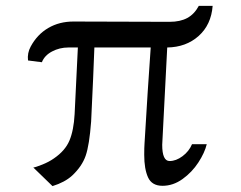

<svg xmlns="http://www.w3.org/2000/svg" viewBox="-20 -619 817 651"><path d="M547 -458 530 -128Q530 -73 555 -73Q577 -73 599 -89.5Q621 -106 631 -130H681Q674 -101 652.5 -68Q631 -35 599 -12Q567 11 531 11Q495 11 482 -17.5Q469 -46 469 -94Q469 -119 470 -132Q481 -318 491 -458H300Q297 -372 289 -207Q283 -127 270.5 -91Q258 -55 225 -24Q200 -1 158 12L93 -51Q101 -52 123.5 -61Q146 -70 163 -82Q201 -108 215.5 -142.5Q230 -177 233 -232L244 -458H212Q182 -458 156.5 -444.5Q131 -431 122 -408L75 -414Q72 -439 84 -461Q106 -502 143.5 -524Q181 -546 229 -546L555 -545Q591 -545 615 -558Q639 -571 654 -599H701Q696 -535 653.5 -497Q611 -459 547 -458Z"/></svg>

Font: Martel
Style: Regular
Weight: 400
Designer: Dan Reynolds
Foundry: Dan Reynolds
Version: Version 1.001; ttfautohint (v1.1) -l 5 -r 5 -G 72 -x 0 -D la